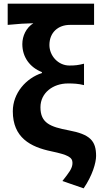

<svg xmlns="http://www.w3.org/2000/svg" viewBox="-20 -818 561 1049"><path d="M437 211C485 141 505 71 505 34C505 -49 472 -84 355 -106C254 -125 201 -146 201 -232C201 -311 270 -362 351 -362C381 -362 407 -361 439 -353V-470C408 -462 390 -460 359 -460C298 -460 250 -513 250 -572C250 -641 298 -682 362 -682H494V-798H22V-682C86 -688 114 -690 162 -691C123 -666 102 -622 102 -577C102 -506 143 -450 209 -424V-419C123 -391 50 -310 50 -210C50 -67 145 -15 262 9C351 28 376 41 376 72C376 103 356 126 321 171Z"/></svg>

Font: Noto Sans JP
Style: Bold
Weight: 700
Designer: Ryoko NISHIZUKA 西塚涼子 (kana, bopomofo & ideographs); Paul D. Hunt (Latin, Greek & Cyrillic); Sandoll Communications 산돌커뮤니
Foundry: Adobe
Version: Version 2.004;hotconv 1.0.118;makeotfexe 2.5.65603